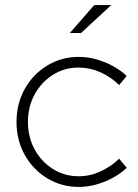

<svg xmlns="http://www.w3.org/2000/svg" viewBox="-20 -726 544 756"><path d="M290 10Q222 10 166 -24Q110 -58 77.5 -116Q45 -174 45 -246Q45 -318 77.5 -376Q110 -434 166 -468Q222 -502 290 -502Q340 -502 390.5 -482Q441 -462 479 -427L449 -391Q417 -423 375.5 -441.5Q334 -460 290 -460Q234 -460 188.5 -431.5Q143 -403 116.5 -354.5Q90 -306 90 -246Q90 -186 116.5 -137.5Q143 -89 188.5 -60.5Q234 -32 290 -32Q334 -32 375.5 -51Q417 -70 449 -101L479 -65Q441 -30 390.5 -10Q340 10 290 10ZM255 -596 351 -706H418L299 -596Z"/></svg>

Font: Red Hat Display
Style: Regular
Weight: 300
Designer: Pentagram, MCKL
Foundry: Pentagram, MCKL
Version: Version 1.023